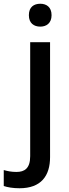

<svg xmlns="http://www.w3.org/2000/svg" viewBox="-78 -830 370 1024"><path d="M76 -749C76 -706 103 -688 137 -688C169 -688 197 -706 197 -749C197 -793 169 -810 137 -810C103 -810 76 -793 76 -749ZM26 174C141 174 189 108 189 8V-605H83V3C83 69 52 87 10 87C-17 87 -36 83 -58 77V162C-38 169 -8 174 26 174Z"/></svg>

Font: Noto Sans Malayalam UI Medium
Style: Regular
Weight: 500
Designer: Jelle Bosma - Monotype Design Team
Foundry: Monotype Imaging Inc.
Version: Version 2.104